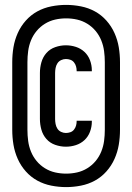

<svg xmlns="http://www.w3.org/2000/svg" viewBox="-20 -732 540 784"><path d="M250 32Q220 32 189.5 26Q159 20 132.5 5.5Q106 -9 85.5 -32Q65 -55 52.5 -83Q40 -111 35 -141Q30 -171 30 -202V-478Q30 -509 35 -539Q40 -569 52.5 -597Q65 -625 85.5 -648Q106 -671 132.5 -685.5Q159 -700 189.5 -706Q220 -712 250 -712Q280 -712 310.5 -706Q341 -700 367.5 -685.5Q394 -671 414.5 -648Q435 -625 447.5 -597Q460 -569 465 -539Q470 -509 470 -478V-202Q470 -171 465 -141Q460 -111 447.5 -83Q435 -55 414.5 -32Q394 -9 367.5 5.5Q341 20 310.5 26Q280 32 250 32ZM250 -23Q273 -23 295 -28Q317 -33 336.5 -45Q356 -57 370.5 -74.5Q385 -92 393.5 -113Q402 -134 405 -156.5Q408 -179 408 -202V-478Q408 -501 405 -523.5Q402 -546 393.5 -567Q385 -588 370.5 -605.5Q356 -623 336.5 -635Q317 -647 295 -652Q273 -657 250 -657Q227 -657 205 -652Q183 -647 163.5 -635Q144 -623 129.5 -605.5Q115 -588 106.5 -567Q98 -546 95 -523.5Q92 -501 92 -478V-202Q92 -179 95 -156.5Q98 -134 106.5 -113Q115 -92 129.5 -74.5Q144 -57 163.5 -45Q183 -33 205 -28Q227 -23 250 -23ZM249 -133Q227 -133 205.5 -140.5Q184 -148 169.5 -164.5Q155 -181 149 -202.5Q143 -224 143 -246V-434Q143 -456 149 -477.5Q155 -499 169.5 -515.5Q184 -532 205.5 -539.5Q227 -547 249 -547Q270 -547 290 -540.5Q310 -534 325 -520Q340 -506 347.5 -486Q355 -466 355 -445V-441H293V-443Q293 -452 290.5 -461Q288 -470 282 -477.5Q276 -485 267 -488Q258 -491 249 -491Q239 -491 229.5 -486.5Q220 -482 214.5 -473.5Q209 -465 207 -454.5Q205 -444 205 -434V-246Q205 -236 207 -225.5Q209 -215 214.5 -206.5Q220 -198 229.5 -193.5Q239 -189 249 -189Q258 -189 267 -192Q276 -195 282 -202.5Q288 -210 290.5 -219Q293 -228 293 -237V-239H355V-235Q355 -214 347.5 -194Q340 -174 325 -160Q310 -146 290 -139.5Q270 -133 249 -133Z"/></svg>

Font: Iosevka Fixed Medium
Style: Regular
Weight: 500
Monospace: yes
Designer: Belleve Invis
Foundry: Belleve Invis
Version: Version 32.3.0